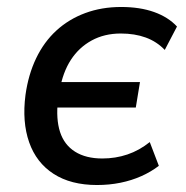

<svg xmlns="http://www.w3.org/2000/svg" viewBox="-20 -521 533 550"><path d="M258 9Q183 9 133.5 -23Q84 -55 63.5 -113.5Q43 -172 53 -249Q61 -307 83.5 -354Q106 -401 141.5 -433.5Q177 -466 224 -483.5Q271 -501 327 -501Q381 -501 421.5 -486.5Q462 -472 487 -445L452 -378Q429 -402 397.5 -413.5Q366 -425 326 -425Q279 -425 242.5 -405Q206 -385 183 -349.5Q160 -314 151 -263L146 -286H381L369 -213H136L146 -234Q140 -180 152 -143Q164 -106 195 -86.5Q226 -67 273 -67Q311 -67 345 -78.5Q379 -90 409 -114L435 -46Q413 -29 385 -16.5Q357 -4 325 2.5Q293 9 258 9Z"/></svg>

Font: Nunito Sans 10pt SemiCondensed SemiBold
Style: Italic
Weight: 600
Width: 4
Italic angle: -9°
Designer: Vernon Adams
Foundry: Vernon Adams
Version: Version 3.101;gftools[0.9.27]